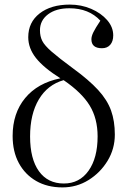

<svg xmlns="http://www.w3.org/2000/svg" viewBox="-20 -802 560 836"><path d="M252 14Q186 14 137.5 -14Q89 -42 62 -92Q35 -142 35 -210Q35 -309 89.5 -375Q144 -441 243 -461Q170 -507 136.5 -549.5Q103 -592 103 -640Q103 -705 152.5 -743.5Q202 -782 284 -782Q334 -782 377 -763.5Q420 -745 446.5 -714.5Q473 -684 473 -648Q473 -622 460 -607Q447 -592 424 -592Q378 -592 378 -631Q378 -644 386.5 -661.5Q395 -679 417 -712Q367 -766 282 -766Q224 -766 189 -739.5Q154 -713 154 -670Q154 -644 164 -624Q174 -604 205 -577Q236 -550 297 -505Q367 -454 407 -410.5Q447 -367 463.5 -321Q480 -275 480 -216Q480 -154 448.5 -102Q417 -50 365.5 -18Q314 14 252 14ZM258 -3Q326 -3 365.5 -58.5Q405 -114 405 -208Q405 -286 370.5 -342.5Q336 -399 257 -453Q187 -433 149 -369Q111 -305 111 -208Q111 -110 149.5 -56.5Q188 -3 258 -3Z"/></svg>

Font: Literata 72pt Light
Style: Regular
Weight: 300
Designer: Latin by Veronika Burian and Jose Scaglione. Greek by Irene Vlachou. Cyrillic by Vera Evstafieva.
Foundry: TypeTogether
Version: Version 3.002